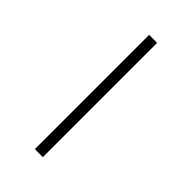

<svg xmlns="http://www.w3.org/2000/svg" viewBox="-294 -844 1188 1188"><g transform="rotate(45 300.0 -250.0)"><path d="M265 250H335V-750H265V250Z"/></g></svg>

Font: Source Code Variable
Style: Italic
Weight: 400
Italic angle: -11°
Monospace: yes
Designer: Paul D. Hunt, Teo Tuominen
Foundry: Adobe Systems Incorporated
Version: Version 1.005;PS 1.0;hotconv 16.6.54;makeotf.lib2.5.65590